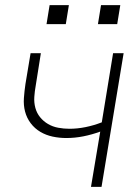

<svg xmlns="http://www.w3.org/2000/svg" viewBox="-20 -727 540 747"><path d="M334 0 370 -215Q337 -203 304 -196.5Q271 -190 238 -190Q211 -190 185 -195.5Q159 -201 137 -214Q115 -227 99.5 -247.5Q84 -268 77.5 -293Q71 -318 73 -345.5Q75 -373 79 -400L99 -520H139L119 -394Q115 -372 113.5 -350Q112 -328 117.5 -307.5Q123 -287 136 -271Q149 -255 167 -244.5Q185 -234 206.5 -230Q228 -226 250 -226Q281 -226 313 -232.5Q345 -239 376 -251L420 -520H461L375 0ZM361 -633 373 -707H448L436 -633ZM161 -633 173 -707H248L236 -633Z"/></svg>

Font: Iosevka SS04 Extralight
Style: Italic
Weight: 200
Italic angle: -9°
Monospace: yes
Designer: Belleve Invis
Foundry: Belleve Invis
Version: Version 19.0.0; ttfautohint (v1.8.4)